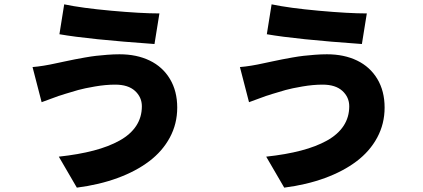

<svg xmlns="http://www.w3.org/2000/svg" viewBox="-20 -802 1952 885"><path d="M633.9 -312.1Q633.9 -354 602.3 -383Q570.7 -411.9 511 -411.9Q467.3 -411.9 417.8 -403.4Q368.3 -394.9 340.4 -387.1Q312.5 -379.3 279.5 -369Q273.4 -366.8 271 -366.1Q255.7 -362.2 218.8 -348.2Q181.8 -334.2 171.9 -331L130 -492.9Q178.6 -496.8 241.8 -511Q248.2 -512.4 279.5 -519Q310.7 -525.6 325.1 -528.4Q339.5 -531.2 370.6 -536.8Q401.6 -542.3 423.3 -544.7Q445 -547.2 474.6 -549.5Q504.3 -551.8 530.9 -551.8Q610.1 -551.8 669.9 -522.9Q729.8 -494 763.3 -438Q796.9 -382.1 796.9 -306.1Q796.9 -231.5 763 -168.3Q729 -105.1 667.8 -58.8Q606.5 -12.4 521.8 18.6Q437.1 49.7 334.2 62.9L251.1 -79.9Q342.3 -89.8 411.6 -108Q480.8 -126.1 531.2 -154.1Q581.7 -182.2 607.8 -221.9Q633.9 -261.7 633.9 -312.1ZM275.9 -782Q356.9 -764.9 493.8 -752.5Q630.7 -740.1 714.8 -740.1L692.1 -599.1Q387.4 -620.7 253.9 -644.2Z M1589.8 -312.1Q1589.8 -354 1558.2 -383Q1526.6 -411.9 1467 -411.9Q1423.3 -411.9 1373.8 -403.4Q1324.2 -394.9 1296.3 -387.1Q1268.5 -379.3 1235.4 -369Q1229.4 -366.8 1226.9 -366.1Q1211.6 -362.2 1174.7 -348.2Q1137.8 -334.2 1127.8 -331L1085.9 -492.9Q1134.6 -496.8 1197.8 -511Q1204.2 -512.4 1235.4 -519Q1266.7 -525.6 1281.1 -528.4Q1295.5 -531.2 1326.5 -536.8Q1357.6 -542.3 1379.3 -544.7Q1400.9 -547.2 1430.6 -549.5Q1460.2 -551.8 1486.9 -551.8Q1566.1 -551.8 1625.9 -522.9Q1685.7 -494 1719.3 -438Q1752.8 -382.1 1752.8 -306.1Q1752.8 -231.5 1718.9 -168.3Q1685 -105.1 1623.8 -58.8Q1562.5 -12.4 1477.8 18.6Q1393.1 49.7 1290.1 62.9L1207 -79.9Q1298.3 -89.8 1367.5 -108Q1436.8 -126.1 1487.2 -154.1Q1537.6 -182.2 1563.7 -221.9Q1589.8 -261.7 1589.8 -312.1ZM1231.9 -782Q1312.9 -764.9 1449.8 -752.5Q1586.6 -740.1 1670.8 -740.1L1648.1 -599.1Q1343.4 -620.7 1209.9 -644.2Z"/></svg>

Font: Karasuma Gothic
Style: Black
Weight: 900
Designer: Rasmus Andersson / Ryoko Nishizuka
Foundry: Genbu
Version: Version 1.00